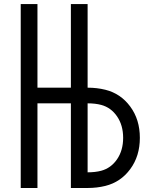

<svg xmlns="http://www.w3.org/2000/svg" viewBox="-20 -937 717 957"><path d="M416.7 -78.1Q455.1 -78.1 484.4 -85.9Q533.2 -99 563.5 -143.2Q593.8 -187.5 593.8 -250Q593.8 -312.5 563.5 -356.8Q533.2 -401 484.4 -414.1Q455.1 -421.9 416.7 -421.9ZM83.3 -916.7H166.7V-500H333.3V-916.7H416.7V-500Q463.5 -500 505.2 -489.6Q581.4 -470.7 629.2 -405.9Q677.1 -341.1 677.1 -250Q677.1 -158.9 629.2 -94.1Q581.4 -29.3 505.2 -10.4Q463.5 0 416.7 0H333.3V-421.9H166.7V0H83.3Z"/></svg>

Font: Monoid
Style: Regular
Weight: 400
Width: 4
Monospace: yes
Designer: Andreas Larsen (@larsenwork)
Version: Version 0.61